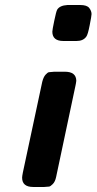

<svg xmlns="http://www.w3.org/2000/svg" viewBox="-20 -743 384 763"><path d="M67.9 -37.1Q67.9 -42 70.8 -57.1L147.9 -418Q152.8 -437 160.9 -446Q168.9 -455.1 174.6 -456.1Q180.2 -457 195.8 -458H237.8Q282.7 -458 283.2 -421.9Q283.2 -418 281.5 -410.4Q279.8 -402.8 279.8 -401.9L203.1 -40Q199.2 -21 189.7 -11.5Q180.2 -2 175 -1.5Q169.9 -1 155.8 0H111.8Q67.9 0 67.9 -37.1ZM188 -617.2Q188 -624 195.6 -660.4Q203.1 -696.8 207 -704.1Q216.8 -721.2 248 -723.1H298.8Q325.7 -723.1 334.7 -711.2Q343.8 -699.2 343.8 -687Q343.8 -680.2 336.4 -642.6Q329.1 -605 322.8 -597.2Q310.5 -580.1 284.2 -580.1H231.9Q188 -580.1 188 -617.2Z"/></svg>

Font: CMU Sans Serif
Style: BoldOblique
Weight: 700
Italic angle: -12°
Version: Version 0.7.0